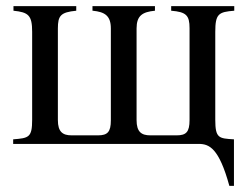

<svg xmlns="http://www.w3.org/2000/svg" viewBox="-20 -470 808 627"><path d="M745 -450H539V-435C588 -431 599 -420 599 -378V-78C599 -39 588 -28 557 -28H471C442 -28 426 -39 426 -78V-377C426 -419 445 -431 486 -435V-450H282V-435H283C322 -431 342 -419 342 -377V-77C342 -39 331 -28 300 -28H214C185 -28 169 -39 169 -78V-377C169 -419 178 -430 229 -435V-450H24V-435C73 -430 85 -420 85 -366V-79C85 -21 74 -19 23 -15V0H629C663 0 695 13 729 137H744V-15C695 -18 683 -18 683 -79V-366C683 -425 694 -431 745 -435Z"/></svg>

Font: XITS
Style: Regular
Weight: 400
Designer: MicroPress Inc., with final additions and corrections provided by Coen Hoffman, Elsevier (retired)
Version: Version 1.302